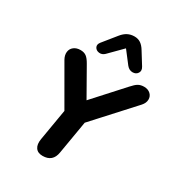

<svg xmlns="http://www.w3.org/2000/svg" viewBox="-214 -1051 1097 1191"><g transform="rotate(30 334.0 -455.5)"><path d="M213.7 -77 259.1 -345.2 275.3 -260.2 93.4 -575.5Q79 -601.2 81.6 -625.1Q84.2 -648.9 103 -663.7Q121.7 -678.4 150.2 -678.4Q175.5 -678.4 191.9 -666.6Q208.4 -654.7 225.8 -623.7L349.3 -406.3H318.9L524.5 -632.7Q547.6 -659 564.7 -668.7Q581.9 -678.4 606 -678.4Q633.6 -678.4 651.2 -662.4Q668.7 -646.3 668.3 -622Q667.9 -597.8 647.9 -575.3L360.4 -260.2L404.9 -345.2L357.3 -64.4Q345.7 8.4 273.1 8.4Q238 8.4 222.5 -14.3Q206.9 -36.9 213.7 -77ZM232.8 -778.3 309.7 -873.5Q328.5 -896.8 350.1 -907.8Q371.6 -918.8 398.3 -918.8Q423.9 -918.8 443 -906Q462 -893.2 477.7 -866.9L531.1 -780.9Q545.8 -757.5 534 -738.7Q522.1 -720 497.6 -719.9Q473 -719.8 455 -741.8L388.5 -828.3L296.8 -735.8Q278.9 -718.4 257.1 -721.3Q235.2 -724.2 226.3 -741.4Q217.4 -758.7 232.8 -778.3Z"/></g></svg>

Font: SN Pro Thin
Style: Italic
Weight: 200
Italic angle: -9°
Designer: Tobias Whetton
Foundry: Supernotes
Version: Version 1.003;Glyphs 3.3 (3324)